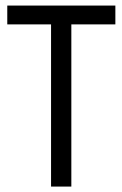

<svg xmlns="http://www.w3.org/2000/svg" viewBox="-20 -687 451 707"><path d="M6.8 -666.5H404.8V-597.2H242.7V0H168V-597.2H6.8Z"/></svg>

Font: NMS Futura Pro Book
Style: Regular
Weight: 400
Designer: Blend3rman
Version: Version 0.1